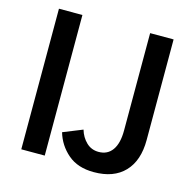

<svg xmlns="http://www.w3.org/2000/svg" viewBox="-113 -886 1024 1019"><g transform="rotate(15 399.0 -377.0)"><path d="M86.9 0V-772.5H215.8V0ZM272.5 -143.6 378.9 -186.5Q390.6 -146.5 418.5 -119.6Q446.3 -92.8 486.3 -92.8Q535.2 -92.8 561.5 -129.9Q587.9 -167 587.9 -237.3V-772.5H716.8V-219.7Q716.8 -106.4 657.7 -44.4Q598.6 17.6 489.3 17.6Q400.4 17.6 346.2 -29.3Q292 -76.2 272.5 -143.6Z"/></g></svg>

Font: Gothic A1
Style: Bold
Weight: 700
Version: Version 2.50